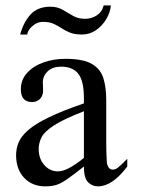

<svg xmlns="http://www.w3.org/2000/svg" viewBox="-20 -676 526 705"><path d="M447.3 -92.8V-64.5Q392.1 8.3 340.3 8.3Q318.8 8.3 303.5 -6.8Q288.1 -22 288.1 -64.5Q249 -33.7 226.6 -18.1Q204.1 -2.4 187 2.9Q169.9 8.3 146 8.3Q98.6 8.3 68.8 -22.9Q39.1 -54.2 39.1 -106Q39.1 -130.9 48.6 -153.6Q58.1 -176.3 84 -198.7Q109.9 -221.2 159.2 -245.1Q208.5 -269 288.1 -296.4V-314.9Q288.1 -378.9 267.6 -405Q247.1 -431.2 204.6 -431.2Q173.8 -431.2 156.2 -415.3Q138.7 -399.4 137.2 -376.5L138.2 -347.2Q139.2 -326.2 127.7 -313.7Q116.2 -301.3 97.7 -301.3Q56.6 -301.3 56.6 -348.1Q56.6 -383.3 79.6 -408.4Q102.5 -433.6 139.9 -446.8Q177.2 -460 220.2 -460Q285.2 -460 317.1 -441.4Q349.1 -422.9 359.6 -388.9Q370.1 -355 370.1 -307.6V-155.3Q370.1 -124 371.1 -104Q372.1 -84 372.6 -77.1Q377.4 -53.2 394 -53.2Q403.3 -53.2 411.9 -59.6Q420.4 -65.9 447.3 -92.8ZM288.1 -96.2V-267.6Q212.9 -238.3 177.5 -215.1Q142.1 -191.9 132.1 -171.1Q122.1 -150.4 122.1 -128.9Q122.1 -94.2 141.8 -71Q161.6 -47.9 189.9 -46.9Q209 -45.9 233.2 -58.6Q257.3 -71.3 288.1 -96.2ZM360.8 -656.2H387.2Q384.8 -629.9 369.9 -605.2Q355 -580.6 332 -564.9Q309.1 -549.3 281.2 -549.3Q253.9 -549.3 236.6 -556.4Q219.2 -563.5 205.8 -572.5Q192.4 -581.5 176.8 -588.6Q161.1 -595.7 136.7 -595.7Q117.2 -595.7 99.6 -580.8Q82 -565.9 80.1 -549.3H54.2Q65.4 -592.8 91.6 -622.1Q117.7 -651.4 165 -651.4Q190.4 -651.4 209.5 -640.4Q228.5 -629.4 247.6 -618.2Q266.6 -606.9 292 -606.9Q315.9 -606.9 335.4 -619.6Q355 -632.3 360.8 -656.2Z"/></svg>

Font: BabelStone Englisc
Style: Regular
Weight: 400
Designer: Andrew West
Foundry: BabelStone
Version: Version 1.000 June 24, 2023